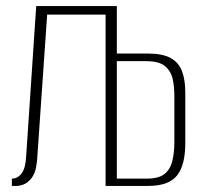

<svg xmlns="http://www.w3.org/2000/svg" viewBox="-20 -611 677 631"><path d="M19 0V-24Q38 -24 51 -41Q64 -58 66 -98L99 -591H364V0H327V-563H135L102 -86Q101 -75 98.5 -61Q96 -47 89 -34Q82 -21 69.5 -11.5Q57 -2 37 0ZM363 -24H462Q502 -24 521 -39.5Q540 -55 546.5 -82.5Q553 -110 553 -145V-296Q553 -326 547.5 -351.5Q542 -377 522.5 -393.5Q503 -410 460 -410H363ZM327 0V-589H363V-435H467Q514 -435 540.5 -420.5Q567 -406 578 -377.5Q589 -349 589 -306V-143Q589 -106 582.5 -79Q576 -52 562 -34.5Q548 -17 524.5 -8.5Q501 0 467 0Z"/></svg>

Font: Alumni Sans ExtraLight
Style: Regular
Weight: 250
Version: Version 1.018